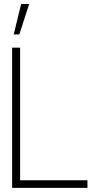

<svg xmlns="http://www.w3.org/2000/svg" viewBox="-20 -916 466 936"><path d="M46.9 -748 83 -896.5H122.1L74.2 -748ZM39.1 0V-683.6H78.1V-37.1H406.2V0Z"/></svg>

Font: Post No Bills Jaffna Light
Style: Regular
Weight: 300
Designer: Kosala Senevirathne, Siva Puranthara, Lasantha Premarathna, Tharique Azeez
Foundry: Mooniak
Version: Version 1.220 ; ttfautohint (v1.6)